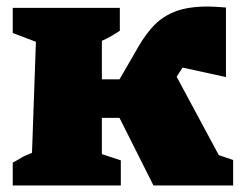

<svg xmlns="http://www.w3.org/2000/svg" viewBox="-20 -568 751 588"><path d="M19 0V-70Q36 -79 44.5 -84.5Q53 -90 78 -100L90 -440L19 -467V-544H347V-474Q337 -467 322.5 -458.5Q308 -450 292 -443V-325H346L405 -427Q427 -465 453.5 -492Q480 -519 518.5 -533.5Q557 -548 616 -548Q636 -548 672 -545V-332L539 -361L521 -333L650 -93L694 -78V0H450L346 -207H292V-96L350 -77V0Z"/></svg>

Font: Piazzolla SC Black
Style: Regular
Weight: 900
Designer: Juan Pablo del Peral
Foundry: Huerta Tipografica
Version: Version 1.330